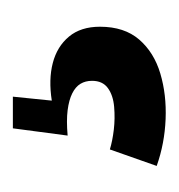

<svg xmlns="http://www.w3.org/2000/svg" viewBox="-10 -42 272 291"><g transform="rotate(-90 125.5 104.0)"><path d="M20 206 45 135Q58 139 75 141Q92 143 109.5 141.5Q127 140 138 132Q149 124 149 108Q149 98 144.5 90.5Q140 83 130 78Q120 73 104.5 71Q89 69 66 71L77 -12H125L119 47Q151 42 176 48.5Q201 55 216 73Q231 91 231 120Q231 157 211.5 179.5Q192 202 160 211.5Q128 221 91 219.5Q54 218 20 206Z"/></g></svg>

Font: Bricolage Grotesque 24pt Condensed SemiBold
Style: Regular
Weight: 600
Width: 3
Designer: Mathieu Triay
Foundry: Atelier Triay
Version: Version 1.001;gftools[0.9.33.dev8+g029e19f]